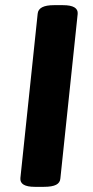

<svg xmlns="http://www.w3.org/2000/svg" viewBox="-20 -722 360 744"><path d="M115 2Q56 2 59 -32L126 -669Q129 -702 189 -702H224Q284 -702 281 -668L214 -31Q213 -14 197.5 -6Q182 2 150 2Z"/></svg>

Font: Asap Expanded Expanded Regular
Style: Bold Italic
Weight: 700
Width: 7
Italic angle: -6°
Designer: Pablo Cosgaya
Foundry: Omnibus-Type
Version: Version 3.001; ttfautohint (v1.8.4.7-5d5b)